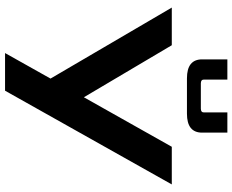

<svg xmlns="http://www.w3.org/2000/svg" viewBox="-100 -820 920 760"><g transform="rotate(90 360.0 -440.0)"><path d="M10 -660H159L365 -312L561 -660H710L339 0H190L291 -180ZM215 -780V-880H295V-787Q295 -775 310 -775H410Q425 -775 425 -787V-880H505V-780Q505 -720 430 -720H290Q215 -720 215 -780Z"/></g></svg>

Font: Xolonium
Style: Regular
Weight: 400
Designer: Severin Meyer
Version: Version 4.2